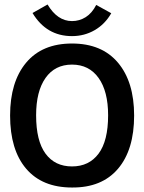

<svg xmlns="http://www.w3.org/2000/svg" viewBox="-20 -825 640 856"><path d="M301 11Q168 11 96.5 -73Q25 -157 25 -310Q25 -460 96.5 -545.5Q168 -631 301 -631Q434 -631 506 -545.5Q578 -460 578 -310Q578 -157 506 -72.5Q434 12 301 11ZM301 -83Q377 -83 419.5 -140Q462 -197 462 -311Q462 -418 419.5 -477.5Q377 -537 301 -537Q225 -537 183 -477.5Q141 -418 141 -311Q141 -197 183 -140Q225 -83 301 -83ZM409 -803 476 -766Q448 -717 402 -690.5Q356 -664 301 -664Q187 -664 125 -767L192 -805Q236 -731 301 -731Q334 -731 362 -748.5Q390 -766 409 -803Z"/></svg>

Font: Inconsolata Expanded Bold
Style: Regular
Weight: 700
Width: 7
Monospace: yes
Designer: Raph Levien, Cyreal, Brenton Simpson
Foundry: Raph Levien, Cyreal, Google
Version: Version 3.001; ttfautohint (v1.8.2.53-6de2)